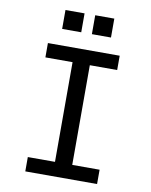

<svg xmlns="http://www.w3.org/2000/svg" viewBox="-96 -960 809 1030"><g transform="rotate(10 309.0 -445.0)"><path d="M114 0V-78H262V-621H114V-699H505V-621H356V-78H505V0ZM176 -890H280V-787H176ZM338 -890H442V-787H338Z"/></g></svg>

Font: Fragment Mono
Style: Regular
Weight: 400
Monospace: yes
Designer: Wei Huang based on Nimbus Sans by URW Studio, based on Helvetica by Max Miedinger.
Foundry: Wei Huang
Version: Version 1.021; ttfautohint (v1.8.4.7-5d5b)